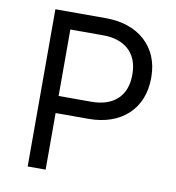

<svg xmlns="http://www.w3.org/2000/svg" viewBox="-79 -771 770 842"><g transform="rotate(10 305.5 -350.0)"><path d="M100 0H180V-252H328C472 -252 566 -339 566 -475V-480C566 -615 469 -700 326 -700H100ZM180 -328V-624H326C424 -624 482 -570 482 -479V-474C482 -382 425 -328 326 -328Z"/></g></svg>

Font: Fixel Display Regular
Style: Regular
Weight: 400
Designer: AlfaBravo + MacPaw
Foundry: Kyrylo Tkachov, Marchela Mozhyna, Serhii Makarenko, Maria Weinstein, Zakhar Kryvoshyya
Version: Version 1.211